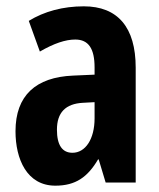

<svg xmlns="http://www.w3.org/2000/svg" viewBox="-20 -577 504 607"><path d="M245 -557C179 -557 120 -541 71 -511L106 -414C151 -440 187 -452 218 -452C260 -452 279 -423 279 -364V-341L211 -338C93 -333 29 -275 29 -162C29 -74 65 10 155 10C219 10 257 -17 290 -73H292L314 0H409V-363C409 -491 352 -557 245 -557ZM242 -252 279 -254V-203C279 -137 250 -94 209 -94C177 -94 160 -118 160 -167C160 -221 187 -249 242 -252Z"/></svg>

Font: Noto Sans Georgian ExtraCondensed Bold
Style: Regular
Weight: 700
Width: 2
Designer: Monotype Design Team, Akaki Razmadze
Foundry: Google LLC
Version: Version 2.005